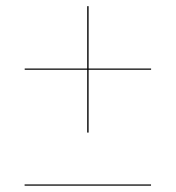

<svg xmlns="http://www.w3.org/2000/svg" viewBox="-20 -610 570 622"><path d="M59.7 -12.5H469.3V-8.5H59.7ZM262.5 -180.5V-384H60V-388H262.5V-590H267V-388H469.5V-384H267V-180.5Z"/></svg>

Font: Bodoni* 36pt
Style: Bold Italic
Weight: 700
Italic angle: -13°
Version: Version 2.3